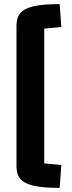

<svg xmlns="http://www.w3.org/2000/svg" viewBox="-20 -779 348 933"><path d="M270 -759 278 -648 195 -640V15L278 23L270 134Q191 134 145.5 124Q100 114 80 91.5Q60 69 60 29V-654Q60 -694 80 -716.5Q100 -739 145.5 -749Q191 -759 270 -759Z"/></svg>

Font: Changa SemiBold
Style: Regular
Weight: 600
Designer: Eduardo Rodriguez Tunni
Foundry: Eduardo Rodriguez Tunni
Version: Version 2.002; ttfautohint (v1.5) -l 8 -r 50 -G 150 -x 14 -H